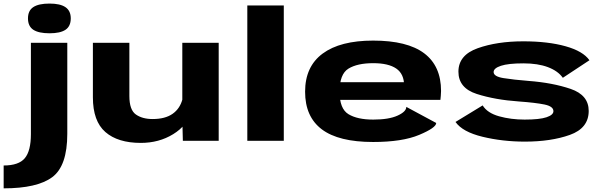

<svg xmlns="http://www.w3.org/2000/svg" viewBox="-75 -770 3292 1050"><path d="M-55 135Q27.5 135 60.8 95Q94 55 94 -36.5V-536H293V-38.5Q293 138 210.5 199Q128 260 -55 260ZM196 -588Q136.5 -588 107.2 -607.2Q78 -626.5 78 -669.5Q78 -712 107.2 -731.2Q136.5 -750.5 196 -750.5Q254 -750.5 283 -730.8Q312 -711 312 -669.5Q312 -626.5 283.2 -607.2Q254.5 -588 196 -588Z M632.5 -245Q632.5 -169 668 -144Q703.5 -119 759.5 -119Q828.5 -119 869.2 -147.8Q910 -176.5 923.5 -230L960.5 -150Q949.5 -84 872 -36.2Q794.5 11.5 695 11.5Q569.5 11.5 501.2 -48Q433 -107.5 433 -238V-536H632.5ZM922 -115.5V-536H1121V0H925Z M1477 0H1277.5V-740H1477Z M2310.5 -97.5Q2310.5 -71.5 2217.8 -32.5Q2125 6.5 1965.5 6.5Q1777 6.5 1685.2 -62.5Q1593.5 -131.5 1593.5 -268.5Q1593.5 -406 1689.5 -477Q1785.5 -548 1965.5 -548Q2152.5 -548 2244.8 -478.5Q2337 -409 2337 -272.5Q2336 -243.5 2333.5 -224H1764V-320.5H2145.5L2135 -301.5Q2135 -365.5 2092.2 -395Q2049.5 -424.5 1966 -424.5Q1879.5 -424.5 1830.8 -394.8Q1782 -365 1782 -268.5Q1782 -175 1830.8 -145.5Q1879.5 -116 1966 -116Q2051.5 -116 2099.2 -137.8Q2147 -159.5 2147 -185.5L2310.5 -97.5Z M2564.5 -193.5Q2590 -152 2654.5 -134Q2719 -116 2794 -116Q2876 -116 2913.8 -128.8Q2951.5 -141.5 2951.5 -162Q2951.5 -188.5 2902.5 -198.5Q2853.5 -208.5 2763.5 -215Q2632.5 -224 2532.2 -256.2Q2432 -288.5 2432 -378Q2432 -469 2538 -506.5Q2644 -544 2786.5 -544Q2922 -544 3018 -517Q3114 -490 3148.5 -440.5L3003 -344.5Q2976.5 -382 2921.5 -402.8Q2866.5 -423.5 2787.5 -423.5Q2704.5 -423.5 2664.5 -410.2Q2624.5 -397 2624.5 -376Q2624.5 -351.5 2678.8 -342.8Q2733 -334 2815.5 -327.5Q2947 -317.5 3045.8 -283.8Q3144.5 -250 3144.5 -163.5Q3144.5 -69 3041.2 -32.2Q2938 4.5 2795.5 4.5Q2673.5 4.5 2564 -22Q2454.5 -48.5 2416 -103Z"/></svg>

Font: Anybody Wide
Style: Bold
Weight: 700
Width: 7
Designer: Tyler Finck
Foundry: Etcetera Type Company
Version: Version 1.000; ttfautohint (v1.8)